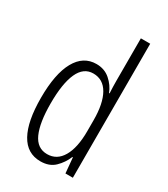

<svg xmlns="http://www.w3.org/2000/svg" viewBox="-190 -846 823 943"><g transform="rotate(30 221.5 -375.0)"><path d="M197 10Q121 10 82.5 -59.5Q44 -129 44 -262Q44 -398 84 -470Q124 -542 198 -542Q244 -542 276 -514Q308 -486 322 -449H325Q324 -469 323.5 -486Q323 -503 323 -520V-760H376V0H334L326 -87H323Q307 -48 277 -19Q247 10 197 10ZM208 -37Q263 -37 293 -88.5Q323 -140 323 -233V-295Q323 -390 293.5 -442Q264 -494 208 -494Q153 -494 126 -434.5Q99 -375 99 -262Q99 -153 125 -95Q151 -37 208 -37Z"/></g></svg>

Font: Noto Sans Lao UI ExtCond Light
Style: Regular
Weight: 300
Width: 2
Designer: Monotype Design Team
Foundry: Monotype Imaging Inc.
Version: Version 2.000; ttfautohint (v1.8.4.7-5d5b)